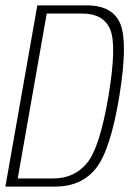

<svg xmlns="http://www.w3.org/2000/svg" viewBox="-36 -695 502 715"><path d="M-16 0H168.5Q267 0 321.2 -68Q375.5 -136 408.5 -337.5Q440.5 -535.5 412.5 -605.2Q384.5 -675 286.5 -675H103ZM30 -30.5 138 -644.5H271Q349 -644.5 374.2 -585.8Q399.5 -527 368 -337.5Q335.5 -145 288 -87.8Q240.5 -30.5 163 -30.5Z"/></svg>

Font: Anybody SemiCondensed ExtraLight
Style: Italic
Weight: 250
Width: 4
Italic angle: -10°
Version: Version 1.113;gftools[0.9.25]